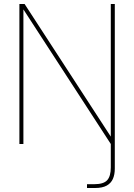

<svg xmlns="http://www.w3.org/2000/svg" viewBox="-20 -720 671 960"><path d="M77 0V-700H103L534 -37V-700H554V123Q554 153 544.5 174.5Q535 196 513.5 208Q492 220 455 220H415V201H451Q498 201 516 181Q534 161 534 117V0L97 -673V0Z"/></svg>

Font: DM Sans 12pt Thin
Style: Regular
Weight: 250
Version: Version 4.004;gftools[0.9.30]